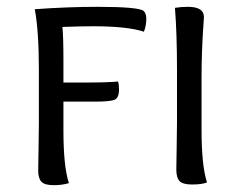

<svg xmlns="http://www.w3.org/2000/svg" viewBox="-20 -539 709 563"><path d="M166 -241V-156Q166 -51 182 -2Q162 4 138 4Q111 4 101.5 -6Q92 -16 92 -39Q92 -52 93 -101Q94 -150 94 -177V-334Q94 -447 82 -512Q180 -519 265 -519Q386 -519 401 -507Q409 -500 409 -484Q409 -464 402 -446Q354 -462 252 -462Q219 -462 163 -460Q166 -433 166 -360V-297H230Q297 -297 326 -300Q329 -292 329 -277Q329 -252 316 -246.5Q303 -241 257 -241ZM499 -180V-336Q499 -440 493 -516Q511 -519 531 -519Q578 -519 578 -489Q578 -485 576 -458Q574 -431 572.5 -391Q571 -351 571 -315V-158Q571 -53 587 -4Q572 2 543 2Q516 2 506.5 -8Q497 -18 497 -42Q497 -54 498 -103Q499 -152 499 -180Z"/></svg>

Font: Overlock SC
Style: Regular
Weight: 400
Designer: Dario Muhafara
Foundry: Dario Manuel Muhafara
Version: Version 1.001